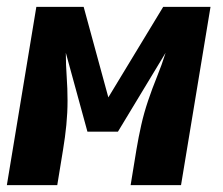

<svg xmlns="http://www.w3.org/2000/svg" viewBox="-30 -540 650 560"><path d="M-10 0 76 -520H214L286 -256L446 -520H584L498 0H351L368 -104Q374 -140 382 -175.5Q390 -211 402 -246.5Q414 -282 428 -316.5Q442 -351 453 -386L314 -156H225L162 -386Q162 -351 164.5 -316.5Q167 -282 167 -246.5Q167 -211 163.5 -175.5Q160 -140 154 -104L137 0Z"/></svg>

Font: Iosevka SS04 Hv Ex Obl
Style: Regular
Weight: 900
Width: 7
Italic angle: -9°
Monospace: yes
Designer: Belleve Invis
Foundry: Belleve Invis
Version: Version 19.0.0; ttfautohint (v1.8.4)